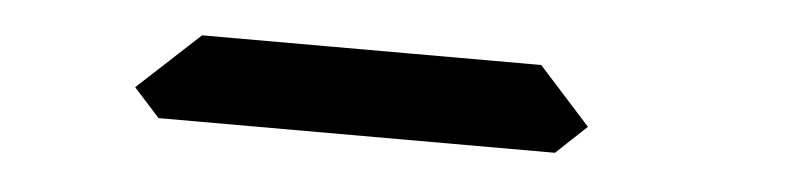

<svg xmlns="http://www.w3.org/2000/svg" viewBox="-24 -150 864 207"><g transform="rotate(5 408.0 -46.5)"><path d="M612 -31 579 0H150L122 -31L189 -93H191H326H419H554H556Z"/></g></svg>

Font: DSEG14 Classic Mini
Style: Italic
Weight: 400
Italic angle: -5°
Designer: Keshikan(Twitter:@keshinomi_88pro)
Version: Version 0.46